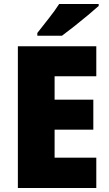

<svg xmlns="http://www.w3.org/2000/svg" viewBox="-20 -947 550 967"><path d="M465 0H70V-714H465V-563H255V-445H450V-294H255V-153H465ZM477 -917Q457 -899 423.5 -871Q390 -843 354 -814.5Q318 -786 292 -767H168V-781Q193 -813 225 -853.5Q257 -894 278 -927H477Z"/></svg>

Font: Noto Sans Lao UI SemCond Blk
Style: Regular
Weight: 900
Width: 4
Designer: Monotype Design Team
Foundry: Monotype Imaging Inc.
Version: Version 2.000; ttfautohint (v1.8.4.7-5d5b)